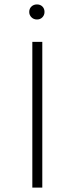

<svg xmlns="http://www.w3.org/2000/svg" viewBox="-20 -847 337 867"><path d="M126 0V-658H171V0ZM147 -759Q132 -759 122 -769Q112 -779 112 -793Q112 -808 122 -817.5Q132 -827 147 -827Q162 -827 171.5 -817.5Q181 -808 181 -793Q181 -779 171.5 -769Q162 -759 147 -759Z"/></svg>

Font: Ysabeau Office ExtraLight
Style: Regular
Weight: 250
Designer: Christian Thalmann (Catharsis Fonts)
Version: Version 2.001;gftools[0.9.30]; featfreeze: tnum,lnum,ss02